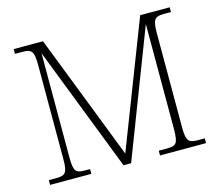

<svg xmlns="http://www.w3.org/2000/svg" viewBox="-101 -845 1117 975"><g transform="rotate(-15 457.0 -357.0)"><path d="M47 0H264V-25H238C189 -25 178 -35 178 -109V-657L433 0H473L728 -663V-107C727 -35 717 -25 669 -25H625V0H867V-25H832C783 -25 770 -35 770 -109V-605C770 -679 783 -689 832 -689H867V-714H712L457 -55L201 -714H47V-689H84C133 -689 146 -679 146 -606V-108C146 -35 133 -25 84 -25H47Z"/></g></svg>

Font: Noto Serif Georgian ExtraLight
Style: Regular
Weight: 200
Designer: Monotype Design Team, Akaki Razmadze
Foundry: Google LLC
Version: Version 2.003